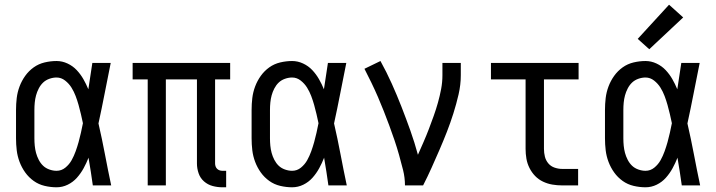

<svg xmlns="http://www.w3.org/2000/svg" viewBox="-20 -787 3040 815"><path d="M220 8Q195 8 169.5 2Q144 -4 123 -19Q102 -34 87 -55Q72 -76 63 -100Q54 -124 51 -149Q48 -174 48 -200V-320Q48 -346 51 -371Q54 -396 63 -420Q72 -444 87 -465Q102 -486 123 -501Q144 -516 169.5 -522Q195 -528 220 -528Q244 -528 266.5 -517.5Q289 -507 305.5 -489.5Q322 -472 334 -451Q346 -430 355 -408Q359 -436 363.5 -464Q368 -492 372 -520H450Q437 -456 424.5 -391.5Q412 -327 398 -263Q413 -198 425.5 -132Q438 -66 452 0H374Q370 -29 365.5 -58Q361 -87 356 -116V-118Q347 -95 335 -73Q323 -51 306.5 -32.5Q290 -14 267.5 -3Q245 8 220 8ZM220 -62Q241 -62 257.5 -75.5Q274 -89 284 -107Q294 -125 301 -144.5Q308 -164 313.5 -183.5Q319 -203 323.5 -223.5Q328 -244 332 -264Q328 -283 323.5 -302.5Q319 -322 313.5 -341.5Q308 -361 301 -379.5Q294 -398 283.5 -415Q273 -432 256.5 -445Q240 -458 220 -458Q205 -458 189.5 -452.5Q174 -447 163 -436.5Q152 -426 144.5 -411.5Q137 -397 133 -382Q129 -367 127.5 -351.5Q126 -336 126 -320V-200Q126 -184 127.5 -168.5Q129 -153 133 -138Q137 -123 144.5 -108.5Q152 -94 163 -83.5Q174 -73 189.5 -67.5Q205 -62 220 -62Z M924 8Q903 8 882.5 2.5Q862 -3 846 -17Q830 -31 823 -51.5Q816 -72 816 -93V-450H684V0H607V-450H543V-520H957V-450H893V-93Q893 -87 895 -81Q897 -75 901.5 -70.5Q906 -66 912 -64Q918 -62 924 -62H940V8Z M1220 8Q1195 8 1169.5 2Q1144 -4 1123 -19Q1102 -34 1087 -55Q1072 -76 1063 -100Q1054 -124 1051 -149Q1048 -174 1048 -200V-320Q1048 -346 1051 -371Q1054 -396 1063 -420Q1072 -444 1087 -465Q1102 -486 1123 -501Q1144 -516 1169.5 -522Q1195 -528 1220 -528Q1244 -528 1266.5 -517.5Q1289 -507 1305.5 -489.5Q1322 -472 1334 -451Q1346 -430 1355 -408Q1359 -436 1363.5 -464Q1368 -492 1372 -520H1450Q1437 -456 1424.5 -391.5Q1412 -327 1398 -263Q1413 -198 1425.5 -132Q1438 -66 1452 0H1374Q1370 -29 1365.5 -58Q1361 -87 1356 -116V-118Q1347 -95 1335 -73Q1323 -51 1306.5 -32.5Q1290 -14 1267.5 -3Q1245 8 1220 8ZM1220 -62Q1241 -62 1257.5 -75.5Q1274 -89 1284 -107Q1294 -125 1301 -144.5Q1308 -164 1313.5 -183.5Q1319 -203 1323.5 -223.5Q1328 -244 1332 -264Q1328 -283 1323.5 -302.5Q1319 -322 1313.5 -341.5Q1308 -361 1301 -379.5Q1294 -398 1283.5 -415Q1273 -432 1256.5 -445Q1240 -458 1220 -458Q1205 -458 1189.5 -452.5Q1174 -447 1163 -436.5Q1152 -426 1144.5 -411.5Q1137 -397 1133 -382Q1129 -367 1127.5 -351.5Q1126 -336 1126 -320V-200Q1126 -184 1127.5 -168.5Q1129 -153 1133 -138Q1137 -123 1144.5 -108.5Q1152 -94 1163 -83.5Q1174 -73 1189.5 -67.5Q1205 -62 1220 -62Z M1699 0Q1699 -33 1691 -65Q1683 -97 1674 -129Q1665 -161 1654.5 -192Q1644 -223 1632.5 -254Q1621 -285 1609 -315.5Q1597 -346 1584 -376Q1571 -406 1556.5 -436Q1542 -466 1527 -495L1595 -528Q1621 -481 1643 -432Q1665 -383 1684.5 -333Q1704 -283 1722 -232.5Q1740 -182 1754 -130Q1766 -157 1778 -184.5Q1790 -212 1800.5 -239.5Q1811 -267 1821 -295Q1831 -323 1839 -351.5Q1847 -380 1852.5 -409Q1858 -438 1858 -468V-520H1936V-468Q1936 -427 1926.5 -386Q1917 -345 1904.5 -305.5Q1892 -266 1877 -227.5Q1862 -189 1845.5 -151Q1829 -113 1812 -75Q1795 -37 1776 0Z M2366 0Q2345 0 2324.5 -3.5Q2304 -7 2285 -16Q2266 -25 2251.5 -40Q2237 -55 2227.5 -74Q2218 -93 2214.5 -113.5Q2211 -134 2211 -155V-450H2064V-520H2436V-450H2289V-155Q2289 -138 2293 -122Q2297 -106 2307.5 -93.5Q2318 -81 2334 -75.5Q2350 -70 2366 -70H2434V0Z M2720 8Q2695 8 2669.5 2Q2644 -4 2623 -19Q2602 -34 2587 -55Q2572 -76 2563 -100Q2554 -124 2551 -149Q2548 -174 2548 -200V-320Q2548 -346 2551 -371Q2554 -396 2563 -420Q2572 -444 2587 -465Q2602 -486 2623 -501Q2644 -516 2669.5 -522Q2695 -528 2720 -528Q2744 -528 2766.5 -517.5Q2789 -507 2805.5 -489.5Q2822 -472 2834 -451Q2846 -430 2855 -408Q2859 -436 2863.5 -464Q2868 -492 2872 -520H2950Q2937 -456 2924.5 -391.5Q2912 -327 2898 -263Q2913 -198 2925.5 -132Q2938 -66 2952 0H2874Q2870 -29 2865.5 -58Q2861 -87 2856 -116V-118Q2847 -95 2835 -73Q2823 -51 2806.5 -32.5Q2790 -14 2767.5 -3Q2745 8 2720 8ZM2720 -62Q2741 -62 2757.5 -75.5Q2774 -89 2784 -107Q2794 -125 2801 -144.5Q2808 -164 2813.5 -183.5Q2819 -203 2823.5 -223.5Q2828 -244 2832 -264Q2828 -283 2823.5 -302.5Q2819 -322 2813.5 -341.5Q2808 -361 2801 -379.5Q2794 -398 2783.5 -415Q2773 -432 2756.5 -445Q2740 -458 2720 -458Q2705 -458 2689.5 -452.5Q2674 -447 2663 -436.5Q2652 -426 2644.5 -411.5Q2637 -397 2633 -382Q2629 -367 2627.5 -351.5Q2626 -336 2626 -320V-200Q2626 -184 2627.5 -168.5Q2629 -153 2633 -138Q2637 -123 2644.5 -108.5Q2652 -94 2663 -83.5Q2674 -73 2689.5 -67.5Q2705 -62 2720 -62ZM2736 -578 2687 -622 2820 -767 2880 -713Z"/></svg>

Font: Zed Sans
Style: Regular
Weight: 400
Designer: Belleve Invis
Foundry: Belleve Invis
Version: Version 1.0.0; ttfautohint (v1.8.4)